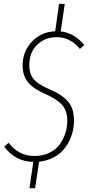

<svg xmlns="http://www.w3.org/2000/svg" viewBox="-20 -835 470 1002"><path d="M296.9 -670.9Q365.2 -664.6 419.9 -600.1L397 -580.1Q345.7 -641.1 276.9 -641.1Q213.9 -641.1 173.3 -600.8Q132.8 -560.5 132.8 -495.1Q132.8 -448.7 156.5 -421.1Q180.2 -393.6 236.8 -370.1Q304.2 -341.3 335.2 -304.9Q366.2 -268.6 366.2 -207Q366.2 -178.7 359.9 -150.6Q353.5 -122.6 339.4 -95.2Q325.2 -67.9 304.4 -46.4Q283.7 -24.9 252.7 -10Q221.7 4.9 184.1 8.8L163.1 147H133.8L153.8 9.8Q60.1 8.3 2 -69.8L24.9 -89.8Q77.6 -21 159.2 -21Q204.1 -21 238.8 -38.1Q273.4 -55.2 292.7 -83Q312 -110.8 321.5 -141.8Q331.1 -172.9 331.1 -205.1Q331.1 -254.4 306.4 -284.7Q281.7 -314.9 222.2 -341.8Q156.2 -370.1 127.2 -404.5Q98.1 -439 98.1 -493.2Q98.1 -565.9 146 -617.2Q193.8 -668.5 268.1 -671.9L288.1 -814.9H317.9Z"/></svg>

Font: Fira Sans Compressed UltraLight
Style: Italic
Weight: 200
Width: 3
Italic angle: -8°
Designer: Carrois Corporate & Edenspiekermann AG
Foundry: Carrois Corporate GbR & Edenspiekermann AG
Version: Version 4.203;PS 004.203;hotconv 1.0.88;makeotf.lib2.5.64775